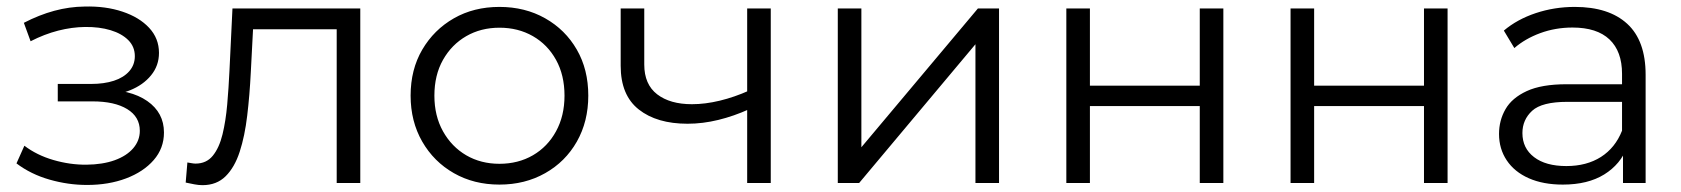

<svg xmlns="http://www.w3.org/2000/svg" viewBox="-20 -551 5062 578"><path d="M241.9 5.8Q185.2 5.8 129.1 -10.3Q73 -26.3 29.6 -59.1L53.4 -112.3Q90.9 -83.8 140.8 -69.3Q190.7 -54.8 240.1 -55.2Q289 -55.7 325.1 -68.6Q361.2 -81.6 381.1 -104.8Q400.9 -128 400.9 -157.2Q400.9 -199.4 362.9 -222.6Q324.8 -245.8 258.6 -245.8H153.9V-298.3H254.5Q293.2 -298.3 322.9 -307.9Q352.5 -317.6 369.2 -336.7Q385.9 -355.8 385.9 -381.9Q385.9 -410.3 366.3 -430.1Q346.6 -449.9 312.9 -460.1Q279.2 -470.3 236.2 -469.8Q196.6 -469.4 155.1 -458.8Q113.5 -448.1 72.1 -426.8L51.8 -482.3Q97.9 -506.2 143.3 -518.5Q188.7 -530.8 234.8 -531.3Q297.7 -533 348.5 -516Q399.3 -499.1 428.9 -467.3Q458.6 -435.5 458.6 -391.8Q458.6 -353.4 434.8 -324.3Q411.1 -295.1 370.8 -279Q330.6 -262.9 279.9 -262.9L283.4 -281.8Q373.3 -281.8 423.4 -246.8Q473.6 -211.8 473.6 -152.1Q473.6 -104.5 442.6 -69Q411.7 -33.6 359.4 -13.9Q307.1 5.8 241.9 5.8Z M589.6 6.4Q578.2 6.4 565.6 4Q553.1 1.7 539 -1.4L544.1 -61.9Q550.7 -60.9 557.1 -59.7Q563.6 -58.5 568.6 -58.5Q601.4 -58.5 620.7 -82.3Q640 -106.1 649.8 -146.3Q659.6 -186.4 664 -236.5Q668.4 -286.7 670.8 -338.4L679.8 -525.5H1064.6V0H993.6V-484.5L1011.8 -462.9H725.8L742.9 -485L735 -333.2Q731.6 -264.5 724.2 -202.9Q716.9 -141.2 701.6 -94.2Q686.3 -47.2 659.2 -20.4Q632.1 6.4 589.6 6.4Z M1483.5 4.7Q1406.7 4.7 1346.4 -29.7Q1286.1 -64 1251.1 -124.7Q1216.1 -185.5 1216.1 -263.1Q1216.1 -341.7 1251.2 -401.6Q1286.3 -461.5 1346.4 -495.9Q1406.4 -530.2 1483.5 -530.2Q1560.6 -530.2 1621.2 -495.9Q1681.9 -461.6 1716.4 -401.7Q1751 -341.9 1751 -263.1Q1751 -185.3 1716.5 -124.6Q1682 -64 1621.2 -29.7Q1560.4 4.7 1483.5 4.7ZM1483.5 -57.9Q1539.9 -57.9 1584.2 -83.5Q1628.5 -109.2 1653.9 -155.7Q1679.4 -202.2 1679.4 -263Q1679.4 -324.8 1653.9 -370.8Q1628.5 -416.8 1584.2 -442.2Q1539.9 -467.6 1483.8 -467.6Q1427.7 -467.6 1383.7 -442.2Q1339.6 -416.8 1313.6 -370.8Q1287.7 -324.8 1287.7 -263Q1287.7 -202.2 1313.6 -155.7Q1339.6 -109.2 1383.6 -83.5Q1427.7 -57.9 1483.5 -57.9Z M2049.8 -178.5Q1957.3 -178.5 1902.9 -221.5Q1848.5 -264.4 1848.5 -352.8V-525.5H1919.5V-356.7Q1919.5 -297 1958.3 -267.1Q1997.2 -237.3 2062.9 -237.3Q2102.9 -237.3 2146.8 -247.9Q2190.7 -258.5 2235.5 -278.5L2235.1 -222.2Q2189.5 -201.5 2142.5 -190Q2095.5 -178.5 2049.8 -178.5ZM2229.3 0V-525.5H2300.3V0Z M2502.1 0V-525.5H2573.1V-107.7L2923.9 -525.5H2987.5V0H2916.5V-417.8L2566.3 0Z M3190.1 0V-525.5H3261.1V-293.2H3591.8V-525.5H3662.8V0H3591.8V-231.6H3261.1V0Z M3865.1 0V-525.5H3936.1V-293.2H4266.8V-525.5H4337.8V0H4266.8V-231.6H3936.1V0Z M4865.9 0V-115.6L4863 -135.5V-328.9Q4863 -396.3 4825.3 -432.2Q4787.5 -468.1 4713.8 -468.1Q4662.6 -468.1 4616.8 -451.3Q4571.1 -434.4 4538.8 -406.3L4507.2 -458.9Q4547.1 -492.7 4603.2 -511.5Q4659.3 -530.2 4720.7 -530.2Q4823.2 -530.2 4878.6 -479.4Q4934 -428.6 4934 -326V0ZM4684.7 4.7Q4625.6 4.7 4582.3 -14.4Q4539.1 -33.6 4515.9 -68.3Q4492.7 -103 4492.7 -147.7Q4492.7 -188.6 4512.2 -222.4Q4531.6 -256.2 4576.2 -276.8Q4620.7 -297.4 4695.9 -297.4H4876.9V-244.4H4698.3Q4621.7 -244.4 4592.4 -217.5Q4563.1 -190.5 4563.1 -150.4Q4563.1 -104.8 4598.2 -78Q4633.2 -51.1 4695.5 -51.1Q4756.3 -51.1 4799.5 -78.5Q4842.6 -106 4863 -157.6L4878.7 -108.9Q4858.8 -56.6 4809.5 -25.9Q4760.1 4.7 4684.7 4.7Z"/></svg>

Font: Montserrat Thin
Style: Regular
Weight: 100
Designer: Julieta Ulanovsky
Foundry: Julieta Ulanovsky
Version: Version 9.000